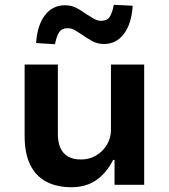

<svg xmlns="http://www.w3.org/2000/svg" viewBox="-20 -773 707 803"><path d="M279 10Q217 10 173 -13.5Q129 -37 106 -84.5Q83 -132 83 -204V-503H222V-211Q222 -180 232 -156Q242 -132 263.5 -119Q285 -106 319 -106Q354 -106 382.5 -123Q411 -140 427.5 -168.5Q444 -197 444 -229V-503H583V0H459V-104H453Q426 -50 383 -20Q340 10 279 10ZM210 -588 131 -593Q136 -668 168 -709.5Q200 -751 252 -751Q279 -751 300.5 -739.5Q322 -728 341 -714Q357 -704 372 -695Q387 -686 403 -686Q429 -686 439.5 -703.5Q450 -721 456 -753L535 -749Q530 -673 498 -631Q466 -589 415 -589Q387 -589 365 -601.5Q343 -614 324 -627Q308 -638 293.5 -646.5Q279 -655 263 -655Q238 -655 227 -637.5Q216 -620 210 -588Z"/></svg>

Font: Nunito Sans 6pt
Style: Bold
Weight: 700
Version: Version 3.101;gftools[0.9.27]